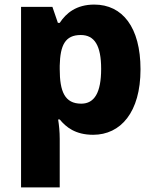

<svg xmlns="http://www.w3.org/2000/svg" viewBox="-20 -579 678 839"><path d="M392 -559C314 -559 269 -522 241 -479H233L209 -549H72V240H241V28C241 -4 238 -32 234 -57H241C268 -24 309 10 387 10C507 10 594 -88 594 -276C594 -460 515 -559 392 -559ZM333 -426C393 -426 422 -380 422 -278C422 -175 393 -126 335 -126C263 -126 241 -179 241 -277V-292C243 -382 265 -426 333 -426Z"/></svg>

Font: Noto Sans Ethiopic ExtraBold
Style: Regular
Weight: 800
Designer: Monotype Design Team
Foundry: Monotype Imaging Inc.
Version: Version 2.102